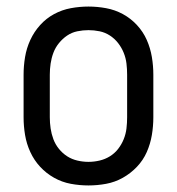

<svg xmlns="http://www.w3.org/2000/svg" viewBox="-20 -558 540 586"><path d="M250 8Q277 8 304 3Q331 -2 355 -15.5Q379 -29 398 -49Q417 -69 428 -94Q439 -119 443.5 -146Q448 -173 448 -200V-330Q448 -357 443.5 -384Q439 -411 428 -436Q417 -461 398 -481.5Q379 -502 355 -515Q331 -528 304 -533Q277 -538 250 -538Q223 -538 196 -533Q169 -528 145 -515Q121 -502 102.5 -481.5Q84 -461 72.5 -436Q61 -411 56.5 -384Q52 -357 52 -330V-200Q52 -173 56.5 -146Q61 -119 72.5 -94Q84 -69 102.5 -49Q121 -29 145 -15.5Q169 -2 196 3Q223 8 250 8ZM250 -64Q233 -64 216 -68Q199 -72 185 -81Q171 -90 160 -103.5Q149 -117 143 -133Q137 -149 134.5 -166Q132 -183 132 -200V-330Q132 -347 134.5 -364Q137 -381 143 -397Q149 -413 160 -426.5Q171 -440 185 -449.5Q199 -459 216 -462.5Q233 -466 250 -466Q267 -466 284 -462.5Q301 -459 315.5 -449.5Q330 -440 340.5 -426.5Q351 -413 357.5 -397Q364 -381 366 -364Q368 -347 368 -330V-200Q368 -183 366 -166Q364 -149 357.5 -133Q351 -117 340.5 -103.5Q330 -90 315.5 -81Q301 -72 284 -68Q267 -64 250 -64Z"/></svg>

Font: Iosevka SS09
Style: Regular
Weight: 400
Monospace: yes
Designer: Belleve Invis
Foundry: Belleve Invis
Version: Version 5.2.1; ttfautohint (v1.8.3)